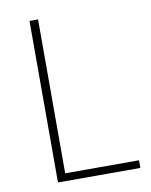

<svg xmlns="http://www.w3.org/2000/svg" viewBox="-80 -758 641 817"><g transform="rotate(-10 240.5 -349.0)"><path d="M104 0V-698H141V-33H460V0Z"/></g></svg>

Font: IBM Plex Sans Thai ExtraLight
Style: Regular
Weight: 200
Designer: Mike Abbink, Paul van der Laan, Pieter van Rosmalen, Ben Mitchell, Mark Frömberg
Foundry: Bold Monday
Version: Version 1.1